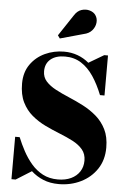

<svg xmlns="http://www.w3.org/2000/svg" viewBox="-65 -1063 751 1123"><g transform="rotate(5 310.0 -501.0)"><path d="M323 14.5Q272 14.5 232 -2Q192 -18.5 161 -47L70 10H45.5V-239H72Q88 -199.5 109.5 -159.5Q131 -119.5 159.8 -86Q188.5 -52.5 226.8 -32.2Q265 -12 315.5 -12Q360 -12 392.8 -27.5Q425.5 -43 443.5 -70.8Q461.5 -98.5 461.5 -135Q461.5 -174 439.8 -200Q418 -226 382 -244.8Q346 -263.5 303 -280.5Q260 -297.5 217 -318.2Q174 -339 138.2 -369Q102.5 -399 80.5 -443.5Q58.5 -488 58.5 -553Q58.5 -619 91 -665.2Q123.5 -711.5 175.8 -735.8Q228 -760 288 -760Q330 -760 367 -746.5Q404 -733 434 -707.5L523 -760H545V-525H518.5Q494 -587 462.8 -633.5Q431.5 -680 390.5 -706Q349.5 -732 295.5 -732Q242 -732 211.2 -706.5Q180.5 -681 180.5 -636Q180.5 -601 202.2 -576.8Q224 -552.5 259.8 -533.5Q295.5 -514.5 338.5 -496.5Q381.5 -478.5 424 -456.5Q466.5 -434.5 502.2 -403.8Q538 -373 560 -329Q582 -285 582 -222Q582 -149.5 546.8 -96.5Q511.5 -43.5 452.5 -14.5Q393.5 14.5 323 14.5ZM255.5 -834.5 243 -852 324 -974Q342 -1003.5 367.5 -1011.5Q393 -1019.5 416.2 -1012.5Q439.5 -1005.5 450.5 -989Q464 -969.5 461.2 -944.5Q458.5 -919.5 441 -899.2Q423.5 -879 392 -872.5Z"/></g></svg>

Font: Bodoni Moda 9pt ExtraBold
Style: Regular
Weight: 800
Designer: Owen Earl
Foundry: indestructible type
Version: Version 2.005